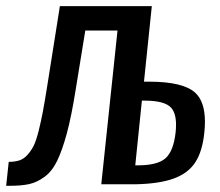

<svg xmlns="http://www.w3.org/2000/svg" viewBox="-39 -598 714 623"><path d="M-19 4.9 -10.7 -72.8Q9.3 -72.8 23.9 -77.6Q38.6 -82.5 50.5 -95.9Q62.5 -109.4 70.6 -125.7Q78.6 -142.1 86.4 -173.3Q94.2 -204.6 100.1 -235.8Q106 -267.1 114.3 -319.3L155.3 -578.1H453.6L428.2 -333H444.8Q554.7 -333 594.2 -297.4Q626 -268.6 626 -202.6Q626 -186 624 -167.5Q617.7 -106.4 594.5 -71Q571.3 -35.6 524.4 -18.6Q477.5 -1.5 398.9 0H289.6L342.3 -499H237.8L206.1 -304.2Q192.9 -221.2 178 -165.8Q163.1 -110.4 146.5 -76.2Q129.9 -42 105.5 -24.2Q81.1 -6.3 55.9 -0.7Q30.8 4.9 -8.3 4.9ZM399.9 -61.5H407.7Q472.2 -61.5 498 -84.5Q523.9 -107.4 530.8 -168Q532.2 -181.6 532.2 -192.9Q532.2 -230.5 516.6 -248Q496.1 -271.5 429.7 -271.5H421.4Z"/></svg>

Font: Oswald
Style: Regular
Weight: 400
Designer: Vernon Adams
Foundry: Vernon Adams
Version: 3.0; ttfautohint (v0.94.23-7a4d-dirty) -l 8 -r 50 -G 200 -x 